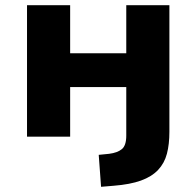

<svg xmlns="http://www.w3.org/2000/svg" viewBox="-20 -526 756 739"><path d="M369 193 360 70 400 66Q432 62 449 48Q466 34 466 -4V-191H250V0H84V-506H250V-321H466V-506H632V-18Q632 29 622.5 65.5Q613 102 588.5 128Q564 154 522.5 169Q481 184 417 189Z"/></svg>

Font: Nunito Sans 6pt ExtraBold
Style: Regular
Weight: 800
Version: Version 3.101;gftools[0.9.27]